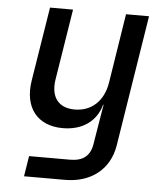

<svg xmlns="http://www.w3.org/2000/svg" viewBox="-52 -596 705 823"><g transform="rotate(5 300.0 -185.0)"><path d="M82 180H258C371 180 449 117 466 15L556 -550H457L410 -252C397 -171 345 -124 273 -124C204 -124 169 -168 180 -243L229 -550H130L79 -232C60 -114 120 -40 229 -40C313 -40 373 -82 393 -155H395L378 -53L367 14C359 68 328 92 272 92H96Z"/></g></svg>

Font: JetBrains Mono Medium
Style: Italic
Weight: 436
Italic angle: -9°
Monospace: yes
Designer: Philipp Nurullin, Konstantin Bulenkov
Foundry: JetBrains
Version: Version 2.305